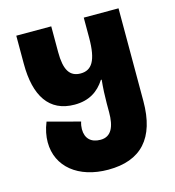

<svg xmlns="http://www.w3.org/2000/svg" viewBox="-108 -805 828 907"><g transform="rotate(-15 306.5 -352.0)"><path d="M311 10C471 10 554 -79 554 -260V-714H384V-616C384 -503 356 -463 302 -463C248 -463 225 -502 225 -588V-714H54V-576C54 -420 112 -328 237 -328C308 -328 354 -359 386 -409H390C386 -373 384 -328 384 -295V-251C384 -182 365 -136 312 -136C266 -136 239 -161 239 -207C239 -218 241 -231 245 -243L87 -285C73 -251 67 -218 67 -189C67 -69 165 10 311 10Z"/></g></svg>

Font: Noto Sans Georgian ExtraCondensed Black
Style: Regular
Weight: 900
Width: 2
Designer: Monotype Design Team, Akaki Razmadze
Foundry: Google LLC
Version: Version 2.005